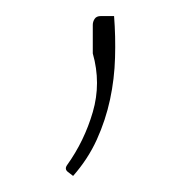

<svg xmlns="http://www.w3.org/2000/svg" viewBox="-20 -142 230 239"><path d="M122 -122Q124 -96.5 123.2 -70.2Q122.5 -44 117 -18.2Q111.5 7.5 100.5 31.8Q89.5 56 71 77L64.5 72Q60 68.5 63.5 63.5Q85 33.5 95.5 -2.5Q106 -38.5 95.5 -75.5V-111Q95.5 -115 97.8 -118.5Q100 -122 105.5 -122Z"/></svg>

Font: Lato Thin
Style: Regular
Weight: 200
Designer: Lukasz Dziedzic
Foundry: tyPoland Lukasz Dziedzic
Version: Version 2.007; 2014-02-27